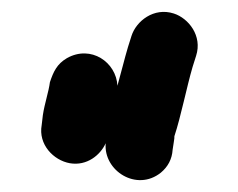

<svg xmlns="http://www.w3.org/2000/svg" viewBox="-20 -689 406 327"><path d="M254 -395C266 -405 273 -418 274 -434L276 -447C277 -452 277 -455 277 -457C288 -490 298 -541 308 -575L314 -594C325 -628 301 -658 276 -666C242 -677 212 -653 204 -628L198 -609C192 -589 186 -564 180 -543C178 -583 135 -613 94 -590C77 -580 71 -567 65 -549C63 -533 56 -513 53 -493L51 -476C45 -443 71 -416 99 -411C128 -406 151 -425 160 -445C156 -398 213 -362 254 -395Z"/></svg>

Font: Electronic
Style: UltHv
Weight: 900
Version: Version 1.011